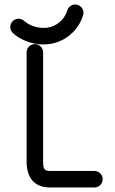

<svg xmlns="http://www.w3.org/2000/svg" viewBox="-20 -830 511 850"><path d="M397.9 -73.2H201.7C176.8 -73.2 170.9 -80.6 170.9 -116.2V-598.1C170.9 -618.2 154.3 -634.8 134.3 -634.8C114.3 -634.8 97.7 -618.2 97.7 -598.1V-116.2C97.7 -44.4 130.9 0 201.7 0H397.9C418 0 434.6 -16.6 434.6 -36.6C434.6 -56.6 418 -73.2 397.9 -73.2ZM277.8 -783.7C268.6 -751.5 241.7 -722.7 207 -711.4C166.5 -698.2 114.7 -711.9 86.4 -737.8C80.6 -743.2 71.3 -747.1 62 -747.1C42 -747.1 25.4 -730.5 25.4 -710.4C25.4 -699.7 30.3 -689.9 37.6 -683.1C83.5 -641.6 162.6 -620.1 229.5 -642.1C288.6 -661.1 332 -708.5 348.1 -763.2C349.1 -766.6 349.6 -770 349.6 -773.4C349.6 -793.5 333 -810.1 313 -810.1C296.4 -810.1 282.2 -798.8 277.8 -783.7Z"/></svg>

Font: Velvelyne
Style: Regular
Weight: 400
Designer: Manon Van der Borght et Mariel Nils
Foundry: Velvetyne
Version: Version 1.070;Glyphs 3.3.1 (3343)